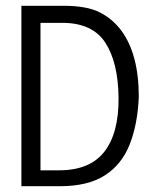

<svg xmlns="http://www.w3.org/2000/svg" viewBox="-20 -643 540 664"><path d="M54 1V-623H199Q279 -623 323.5 -601Q368 -579 399 -538Q460 -456 460 -308Q456 -213 428.5 -143.5Q401 -74 342.5 -36.5Q284 1 187 1ZM120 -54H184Q291 -54 341 -118.5Q391 -183 390 -304Q389 -426 344.5 -495Q300 -564 195 -564H120Z"/></svg>

Font: Ligconsolata
Style: Regular
Weight: 400
Monospace: yes
Designer: Raph Levien, Cyreal, Brenton Simpson
Foundry: Raph Levien, Cyreal, Google
Version: Version 3.001; ttfautohint (v1.8.2.53-6de2)